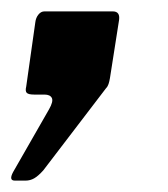

<svg xmlns="http://www.w3.org/2000/svg" viewBox="-35 -166 294 337"><path d="M-9 151Q-20 151 -12 136L51 26Q59 12 56 6Q53 0 43 0H25Q15 0 12 -3Q9 -6 11 -14L27 -127Q28 -135 32.5 -140.5Q37 -146 43 -146H163Q176 -146 174 -131L158 -29Q157 -23 155.5 -18.5Q154 -14 151 -11L41 133Q32 143 25 147Q18 151 10 151H-9Z"/></svg>

Font: Libre Franklin Thin SemiBold
Style: Italic
Weight: 600
Italic angle: -8°
Version: Version 3.000